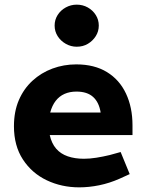

<svg xmlns="http://www.w3.org/2000/svg" viewBox="-20 -798 620 826"><path d="M321 8Q245 8 181 -22.5Q117 -53 78.5 -112Q40 -171 40 -255Q40 -318 61 -367Q82 -416 119.5 -450.5Q157 -485 205.5 -503Q254 -521 308 -521Q386 -521 440 -488Q494 -455 522 -395.5Q550 -336 550 -259V-217H194Q202 -181 221.5 -158.5Q241 -136 271.5 -125.5Q302 -115 341 -115Q366 -115 394.5 -119.5Q423 -124 452 -131L499 -144L538 -49L494 -29Q451 -10 407 -1Q363 8 321 8ZM196 -314H413Q406 -358 380.5 -381Q355 -404 309 -404Q280 -404 257.5 -394Q235 -384 219.5 -364Q204 -344 196 -314ZM310 -597Q285 -597 263 -609.5Q241 -622 228 -642.5Q215 -663 215 -688Q215 -713 228 -733.5Q241 -754 263 -766Q285 -778 310 -778Q336 -778 357.5 -766Q379 -754 392 -733.5Q405 -713 405 -688Q405 -663 392 -642.5Q379 -622 358 -609.5Q337 -597 310 -597Z"/></svg>

Font: REM SemiBold
Style: Regular
Weight: 600
Designer: Octavio Pardo
Foundry: Ashler Design
Version: Version 1.005;gftools[0.9.28]